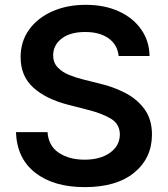

<svg xmlns="http://www.w3.org/2000/svg" viewBox="-20 -757 689 788"><path d="M467 -527.3Q462 -573.9 425.4 -599.8Q388.8 -625.7 329.9 -625.7Q268.1 -625.7 233.3 -598.9Q198.5 -572.1 198.2 -530.9Q197.8 -500.7 216.3 -481Q234.7 -461.3 263.3 -449.6Q291.9 -437.9 321.7 -430.8L389.9 -413.7Q444.6 -400.9 493.4 -375.9Q542.3 -350.9 573 -309.1Q603.7 -267.4 603.7 -204.2Q603.3 -108 530.9 -48.5Q458.5 11 327.8 11Q200.6 11 125 -47.8Q49.4 -106.5 45.5 -214.8H175.1Q179 -157.7 221.9 -129.6Q264.9 -101.6 326.7 -101.6Q391.3 -101.6 431.5 -130.1Q471.6 -158.7 471.9 -205.3Q471.6 -247.5 435.9 -269.4Q400.2 -291.2 341.3 -306.1L258.5 -327.4Q168.7 -350.5 116.7 -397.5Q64.6 -444.6 64.6 -522.7Q64.6 -587 99.4 -635.3Q134.2 -683.6 194.8 -710.4Q255.3 -737.2 331.7 -737.2Q409.1 -737.2 467.7 -710.4Q526.3 -683.6 559.5 -636.2Q592.7 -588.8 593.8 -527.3Z"/></svg>

Font: Inter Zeller Semi Bold
Style: Regular
Weight: 600
Designer: Rasmus Andersson; Joe Bland
Foundry: zeller
Version: Version 3.015;git-dec3a8cb1